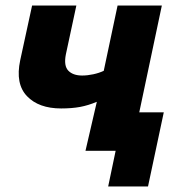

<svg xmlns="http://www.w3.org/2000/svg" viewBox="-20 -545 665 694"><path d="M289 0 330 -177Q299 -164 269.5 -158.5Q240 -153 201 -153Q120 -153 77.5 -197.5Q35 -242 53 -327L96 -525H256L218 -348Q210 -307 227 -289.5Q244 -272 277 -272Q296 -272 317 -276.5Q338 -281 355 -289L405 -525H565L454 0ZM371 129 398 0H296L326 -139H572L515 129Z"/></svg>

Font: Raleway ExtraBold
Style: Italic
Weight: 800
Italic angle: -12°
Designer: Matt McInerney, Pablo Impallari, Rodrigo Fuenzalida
Foundry: Matt McInerney, Pablo Impallari, Rodrigo Fuenzalida
Version: Version 4.026